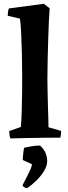

<svg xmlns="http://www.w3.org/2000/svg" viewBox="-20 -732 361 1021"><path d="M35 4Q29 -13 29 -35L91 -57Q94 -93 95.5 -140.5Q97 -188 97.5 -236.5Q98 -285 98 -324Q98 -382 96.5 -444Q95 -506 92.5 -557Q90 -608 86 -633L21 -648Q21 -669 27 -687L213 -712L244 -688Q242 -663 240 -621Q238 -579 236.5 -526.5Q235 -474 233.5 -418.5Q232 -363 232 -311Q232 -281 233 -243Q234 -205 235 -167.5Q236 -130 237 -100Q238 -70 238 -55L305 -36Q305 -27 304 -18Q303 -9 301 0Q267 0 218 0.5Q169 1 119.5 2Q70 3 35 4ZM124 269Q118 269 109 263.5Q100 258 100 255Q100 252 107 238.5Q114 225 123.5 207Q133 189 141 171Q149 153 150 141L101 119Q101 114 102 100Q103 86 105 72Q107 58 108 54Q120 51 143.5 46.5Q167 42 193 42Q213 60 222 81Q231 102 231 124Q231 150 214.5 177Q198 204 173 228.5Q148 253 124 269Z"/></svg>

Font: Labrada
Style: Bold
Weight: 700
Designer: Mercedes Jáuregui
Foundry: Omnibus-Type Team
Version: Version 1.000; ttfautohint (v1.8.4.7-5d5b)